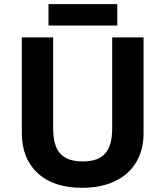

<svg xmlns="http://www.w3.org/2000/svg" viewBox="-20 -894 796 924"><path d="M213.4 -771H544.4V-874H213.4ZM520 -713.9V-277.8C520 -167 478 -117.2 378.9 -117.2C276.9 -117.2 235.8 -167 235.8 -276.9V-713.9H85V-253.9C85 -172.4 110.4 -107.9 161.1 -61C211.9 -13.7 283.2 9.8 375 9.8C436 9.8 488.8 -1 533.2 -22C622.6 -64.5 670.9 -146.5 670.9 -252V-713.9Z"/></svg>

Font: Noto Reveo Sans
Style: Bold
Weight: 700
Designer: Monotype Design team
Foundry: Monotype Imaging Inc.
Version: Version 1.04